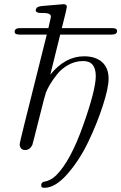

<svg xmlns="http://www.w3.org/2000/svg" viewBox="-20 -714 586 928"><path d="M50.8 -560.1Q50.8 -578.1 76.2 -578.1H213.9Q226.1 -632.3 226.1 -632.8Q226.1 -642.6 217.5 -646.7Q209 -650.9 198 -650.9Q187 -650.9 175 -651.4Q163.1 -651.9 159.2 -654.8Q147 -660.6 157.2 -675.8Q162.1 -682.6 184.1 -685.1Q286.1 -693.8 287.1 -693.8Q303.2 -693.8 303.2 -680.2Q303.2 -674.3 278.8 -578.1H523.9Q545.9 -578.1 545.9 -564Q545.9 -546.9 520 -546.9H271L223.1 -353Q294.9 -441.9 386.2 -441.9Q441.4 -441.9 473.1 -414.1Q504.9 -386.2 504.9 -333Q504.9 -290 477.1 -203.6Q449.2 -117.2 406.5 -28.1Q363.8 61 305.4 127.4Q247.1 193.8 193.8 193.8Q178.7 193.8 179.2 182.1Q179.2 172.4 184.6 168.2Q189.9 164.1 198.5 163.1Q207 162.1 222.4 154.5Q237.8 147 252.9 131.8Q320.8 64 381.8 -107.9Q442.9 -279.8 442.9 -346.2Q442.9 -419.4 381.8 -418.9Q343.8 -418.9 310.3 -400.4Q276.9 -381.8 254.9 -353.5Q232.9 -325.2 220.9 -304.7Q209 -284.2 202.1 -267.1Q198.2 -258.3 168.2 -138.2Q138.2 -18.1 136.2 -13.2Q124 10.7 102.1 11.2Q88.9 11.2 82 3.2Q75.2 -4.9 75.2 -16.1Q75.2 -23.9 98.1 -115.2L206.1 -546.9H74.2Q50.8 -546.9 50.8 -560.1Z"/></svg>

Font: CMU Classical Serif
Style: Italic
Weight: 500
Italic angle: -14.04°
Version: Version 0.7.0